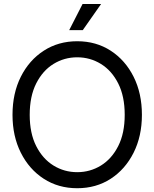

<svg xmlns="http://www.w3.org/2000/svg" viewBox="-20 -950 789 981"><path d="M374.5 11.7Q278.3 11.7 203.6 -36.6Q128.9 -85 86.4 -169.7Q43.9 -254.4 43.9 -363.3Q43.9 -473.1 86.4 -557.9Q128.9 -642.6 203.6 -690.9Q278.3 -739.3 374.5 -739.3Q471.2 -739.3 545.7 -690.9Q620.1 -642.6 662.6 -557.9Q705.1 -473.1 705.1 -363.3Q705.1 -254.4 662.6 -169.7Q620.1 -85 545.7 -36.6Q471.2 11.7 374.5 11.7ZM374.5 -70.3Q440.4 -70.3 495.6 -104.2Q550.8 -138.2 584 -203.6Q617.2 -269 617.2 -363.3Q617.2 -458 584 -523.7Q550.8 -589.4 495.6 -623.3Q440.4 -657.2 374.5 -657.2Q308.6 -657.2 253.4 -623.3Q198.2 -589.4 165 -523.7Q131.8 -458 131.8 -363.3Q131.8 -269 165 -203.6Q198.2 -138.2 253.4 -104.2Q308.6 -70.3 374.5 -70.3ZM333.5 -795.9 401.9 -929.7H496.6L402.8 -795.9Z"/></svg>

Font: Inter Display
Style: Regular
Weight: 400
Designer: Rasmus Andersson
Foundry: rsms
Version: Version 4.000;git-37864ae